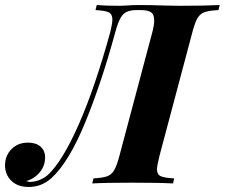

<svg xmlns="http://www.w3.org/2000/svg" viewBox="-83 -728 892 762"><path d="M106 -33Q164 -86 229 -233Q294 -380 355 -602Q363 -636 363 -650Q363 -672 348.5 -679Q334 -686 296 -688L301 -708Q332 -705 394 -705Q407 -705 416 -706Q442 -708 471 -708Q517 -708 573 -706L630 -705Q729 -705 789 -708L784 -688Q747 -686 729.5 -680Q712 -674 701.5 -657Q691 -640 681 -602L549 -106Q540 -68 540 -57Q540 -36 554.5 -29Q569 -22 608 -20L604 0Q548 -3 440 -3Q337 -3 283 0L288 -20Q323 -22 341 -28Q359 -34 369.5 -51.5Q380 -69 390 -106L522 -602Q529 -629 529 -647Q529 -671 516 -679.5Q503 -688 475 -688H461Q435 -688 420 -681Q405 -674 395 -656Q385 -638 375 -602Q321 -403 256 -244Q191 -85 121 -21Q82 14 31 14Q-13 14 -38 -10.5Q-63 -35 -63 -72Q-63 -110 -37.5 -136Q-12 -162 28 -162Q60 -162 78 -146Q96 -130 96 -103Q96 -70 75 -44.5Q54 -19 21 -9Q23 -9 28 -7.5Q33 -6 38 -6Q76 -8 106 -33Z"/></svg>

Font: Playfair Display SC
Style: Bold Italic
Weight: 700
Italic angle: -14°
Designer: Claus Eggers Sørensen
Foundry: Claus Eggers Sørensen
Version: Version 1.200; ttfautohint (v1.6)